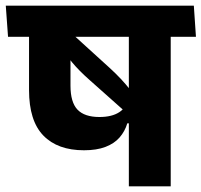

<svg xmlns="http://www.w3.org/2000/svg" viewBox="-44 -661 714 681"><path d="M561.5 -568H413V0H561.5ZM382 -530.5H651L643.5 -641H374ZM-15.5 -530.5H608.5L601 -641H-23.5ZM254 -128Q299 -128 330.2 -140Q361.5 -152 380.2 -173.5Q399 -195 407.5 -223.5H422L415 -314Q405.5 -280.5 379.2 -263.2Q353 -246 308.5 -246Q256 -246 231 -272Q206 -298 206 -357.5V-568H59V-341.5Q59 -232.5 109.8 -180.2Q160.5 -128 254 -128ZM168.5 -507.5Q187 -469.5 211.8 -439.8Q236.5 -410 274 -377L419 -248L452 -294Q436 -319.5 419.5 -340.5Q403 -361.5 384.8 -381Q366.5 -400.5 344 -421L195.5 -556Z"/></svg>

Font: Anek Devanagari
Style: Bold
Weight: 700
Designer: Kailash Malviya (Devanagari) & Yesha Goshar (Latin)
Foundry: Ek Type
Version: Version 1.003